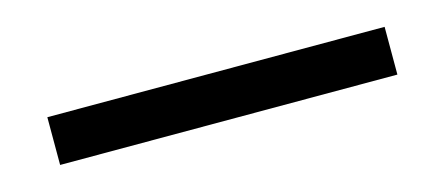

<svg xmlns="http://www.w3.org/2000/svg" viewBox="-24 -69 548 237"><g transform="rotate(-15 250.0 49.5)"><path d="M35 19H466V80H35Z"/></g></svg>

Font: InconsolataGo
Style: Regular
Weight: 400
Designer: Raph Levien, Kirill Tkachev
Foundry: Cyreal
Version: Version 1.013